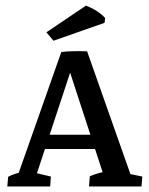

<svg xmlns="http://www.w3.org/2000/svg" viewBox="-20 -671 535 691"><path d="M293.5 -486.3 452.6 -35.2 428.7 -48.8 492.2 -35.6 489.3 0H300.3L303.2 -36.6Q326.2 -46.9 360.4 -53.7L353 -40L218.3 -452.6L200.7 -483.9Q220.2 -486.3 245.1 -486.8Q270 -487.3 293.5 -486.3ZM256.8 -483.4 108.9 -35.2 103 -49.8 163.1 -35.6 160.6 0H6.3L9.3 -34.7Q20.5 -41 35.6 -45.7Q50.8 -50.3 67.4 -53.2L42.5 -35.2L200.7 -483.9ZM114.7 -134.8 130.9 -186H346.7L363.3 -134.8ZM172.4 -524.4 147 -554.7 289.6 -650.9Q332.5 -633.8 358.4 -606.4L356.4 -588.9Z"/></svg>

Font: Markazi Text Medium
Style: Regular
Weight: 500
Designer: Borna Izadpanah (Arabic designer), Fiona Ross (Arabic design director) and Florian Runge (Latin designer)
Foundry: Borna Izadpanah and Florian Runge
Version: Version 1.001